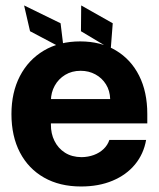

<svg xmlns="http://www.w3.org/2000/svg" viewBox="-20 -675 581 703"><path d="M276.8 7.8Q198.5 7.8 141.4 -24.7Q84.2 -57.1 53 -116.7Q21.9 -176.3 21.9 -257.4Q21.9 -336.4 52.8 -396.2Q83.8 -456 140.4 -489.7Q197.1 -523.4 273.6 -523.4Q348.9 -523.4 404.2 -490.4Q459.5 -457.4 489.4 -397.9Q519.3 -338.5 519.3 -258V-223.2H74.4V-312.3H383.4Q382.5 -343 368 -366.2Q353.5 -389.5 329.3 -402.6Q305.2 -415.8 275.2 -415.8Q243.2 -415.8 218.6 -400.9Q194 -385.9 180.4 -361.2Q166.7 -336.5 166.4 -306.8V-219.1Q166.1 -185.9 179.5 -158.9Q192.9 -131.9 218 -115.9Q243.2 -99.9 278.5 -99.6Q302.8 -99.9 323.5 -107.5Q344.2 -115.1 359.2 -129.3Q374.1 -143.5 380.5 -162.7H515Q505.9 -111 474.2 -72.7Q442.5 -34.4 392 -13.3Q341.6 7.8 276.8 7.8ZM213.3 -495.5 90 -560.7 68.2 -655.1 201.8 -589.8ZM385.5 -495.5 276.4 -560.7 277.3 -655.1 392.8 -589.8Z"/></svg>

Font: Inter Display V
Style: Regular
Weight: 400
Designer: Rasmus Andersson
Foundry: rsms
Version: Version 3.015;git-src